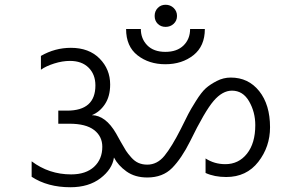

<svg xmlns="http://www.w3.org/2000/svg" viewBox="-20 -787 1274 807"><path d="M779 -193C820.3 -277.7 853.3 -334.3 878 -363C902.7 -391.7 928.3 -406 955 -406C985.7 -406 1009.7 -391 1027 -361C1044.3 -331 1053 -297.7 1053 -261C1053 -210.3 1041.3 -170.3 1018 -141C994.7 -111.7 964.3 -97 927 -97C896.3 -97 868.7 -105 844 -121V-60C868.7 -48.7 897.7 -43 931 -43C987.7 -43 1032.5 -64.2 1065.5 -106.5C1098.5 -148.8 1115 -197.3 1115 -252C1115 -315.3 1099.8 -366 1069.5 -404C1039.2 -442 999.3 -461 950 -461C929.3 -461 909.7 -456.2 891 -446.5C872.3 -436.8 857 -426.7 845 -416C833 -405.3 819.2 -387.5 803.5 -362.5C787.8 -337.5 777.2 -319.3 771.5 -308L740 -245C714.7 -195 691.8 -157.5 671.5 -132.5C651.2 -107.5 627 -95 599 -95C585.7 -95 573.5 -97.3 562.5 -102C551.5 -106.7 541.2 -114.5 531.5 -125.5C521.8 -136.5 514.5 -145.8 509.5 -153.5C504.5 -161.2 497.2 -173.7 487.5 -191C477.8 -208.3 471.3 -220 468 -226C438.7 -276.7 404.7 -302.3 366 -303C388 -311.7 406.3 -327 421 -349C435.7 -371 443 -398.7 443 -432C443 -474.7 428.2 -511 398.5 -541C368.8 -571 328.7 -586 278 -586C233.3 -586 191.3 -574.7 152 -552V-494C166 -504 184.5 -512.7 207.5 -520C230.5 -527.3 252.7 -531 274 -531C307.3 -531 333.5 -521.5 352.5 -502.5C371.5 -483.5 381 -458.7 381 -428C381 -357.3 341.3 -322 262 -322H225V-267H272C318 -267 352.5 -258.2 375.5 -240.5C398.5 -222.8 410 -199.3 410 -170C410 -135.3 398.5 -107.3 375.5 -86C352.5 -64.7 320.3 -54 279 -54C217 -54 161.7 -72.3 113 -109V-44C157.7 -14.7 212 0 276 0C327.3 0 369.5 -12.7 402.5 -38C435.5 -63.3 454.3 -92.3 459 -125C470.3 -103 487.8 -83.5 511.5 -66.5C535.2 -49.5 564.3 -41 599 -41C642.3 -41 677.2 -54.3 703.5 -81C729.8 -107.7 755 -145 779 -193ZM630 -720C630 -706.7 634.3 -695.7 643 -687C651.7 -678.3 662.7 -674 676 -674C689.3 -674 700.7 -678.3 710 -687C719.3 -695.7 724 -706.7 724 -720C724 -733.3 719.3 -744.5 710 -753.5C700.7 -762.5 689.3 -767 676 -767C662.7 -767 651.7 -762.5 643 -753.5C634.3 -744.5 630 -733.3 630 -720ZM675 -517C721.7 -517 761 -529.7 793 -555C825 -580.3 841 -617 841 -665H779C779 -637 769.8 -614 751.5 -596C733.2 -578 707.7 -569 675 -569C642.3 -569 617 -578.2 599 -596.5C581 -614.8 572 -637.7 572 -665H510C510 -616.3 526 -579.5 558 -554.5C590 -529.5 629 -517 675 -517Z"/></svg>

Font: Hind Light
Style: Regular
Weight: 300
Designer: Manushi Parikh, Satya Rajpurohit
Foundry: Indian Type Foundry
Version: Version 1.201;PS 1.0;hotconv 1.0.78;makeotf.lib2.5.61930; tt